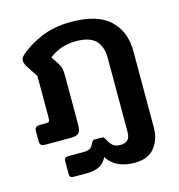

<svg xmlns="http://www.w3.org/2000/svg" viewBox="-109 -635 861 926"><g transform="rotate(-15 321.5 -172.0)"><path d="M315 131Q301 161 275.5 173Q250 185 214 185H148Q138 185 133 180.5Q128 176 128 165V101Q128 82 147 82H220Q245 82 256 76Q267 70 274 55Q280 43 283 40Q286 37 296 37H325Q334 37 337.5 40Q341 43 347 54Q357 75 370.5 85Q384 95 405 95Q431 95 443 82.5Q455 70 455 44V-325Q455 -385 424.5 -414.5Q394 -444 329 -444Q250 -444 193 -399L216 -365Q227 -348 230.5 -334.5Q234 -321 234 -295V-54Q234 -24 224 -12Q214 0 184 0H56Q41 0 35 -6Q29 -12 29 -28V-72Q29 -87 35 -93Q41 -99 56 -99H85Q98 -99 101.5 -103Q105 -107 105 -120V-330L65 -391Q56 -407 56 -420Q56 -432 69 -445Q115 -486 180 -513Q245 -540 328 -540Q460 -540 521.5 -482Q583 -424 583 -327V55Q583 116 550 156Q517 196 452 196Q354 196 315 131Z"/></g></svg>

Font: Mitr
Style: Regular
Weight: 400
Designer: Thanarat Vachiruckul
Foundry: Cadson Demak
Version: Version 1.002